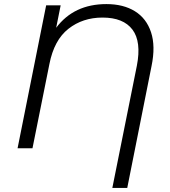

<svg xmlns="http://www.w3.org/2000/svg" viewBox="-20 -726 833 940"><path d="M501 -706Q584 -706 640.5 -671Q697 -636 719.5 -568Q742 -500 722 -403L603 194H530L650 -404Q673 -522 628.5 -581Q584 -640 482 -640Q385 -640 315 -585Q245 -530 222 -413L139 0H66L206 -700H277L255 -590Q342 -706 501 -706Z"/></svg>

Font: Montserrat
Style: Italic
Weight: 400
Italic angle: -11.3°
Designer: Julieta Ulanovsky
Foundry: Julieta Ulanovsky
Version: Version 9.000; ttfautohint (v1.8.4.7-5d5b)